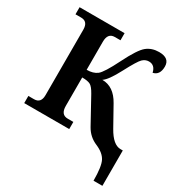

<svg xmlns="http://www.w3.org/2000/svg" viewBox="-209 -874 1174 1238"><g transform="rotate(30 378.0 -255.0)"><path d="M269 -330.1V-118.2Q269 -53.2 320.8 -53.2H362.8V0H27.8V-53.2H69.8Q121.1 -53.2 121.1 -112.8V-600.1Q121.1 -661.1 69.8 -661.1H27.8V-713.9H362.8V-661.1H320.8Q269 -661.1 269 -596.2V-387.2Q316.9 -387.2 345.7 -409.2Q374.5 -431.2 431.6 -545.9Q488.8 -660.6 526.4 -690.4Q564 -720.2 617.2 -720.2Q695.8 -720.2 695.8 -657.2Q695.8 -593.8 647 -583Q635.7 -634.8 590.8 -634.8Q564.9 -634.8 544.4 -615.2Q523.9 -595.7 473.4 -499.5Q422.9 -403.3 389.2 -381.8Q474.6 -381.8 526.9 -288.1L607.9 -143.1Q658.2 -53.2 713.9 -53.2H731V210H665Q665 105 644.5 65.2Q624 25.4 565.7 0.7Q507.3 -23.9 476.1 -79.1L372.1 -268.1Q349.1 -309.6 329.8 -319.8Q310.5 -330.1 269 -330.1Z"/></g></svg>

Font: Droids
Style: b
Weight: 700
Foundry: Ascender Corporation
Version: Version 1.00 build 113